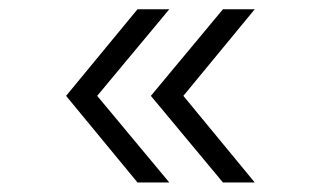

<svg xmlns="http://www.w3.org/2000/svg" viewBox="-20 -482 679 407"><path d="M271.5 -95.2 120.1 -278.8 271.5 -462.4H338.9L186 -278.8L338.9 -95.2ZM452.6 -95.2 299.8 -278.8 452.6 -462.4H520L368.7 -278.8L520 -95.2Z"/></svg>

Font: Now
Style: Regular
Weight: 400
Designer: Alfredo Marco Pradil
Foundry: Alfredo Marco Pradil
Version: Version 1.002;PS 001.002;hotconv 1.0.88;makeotf.lib2.5.64775